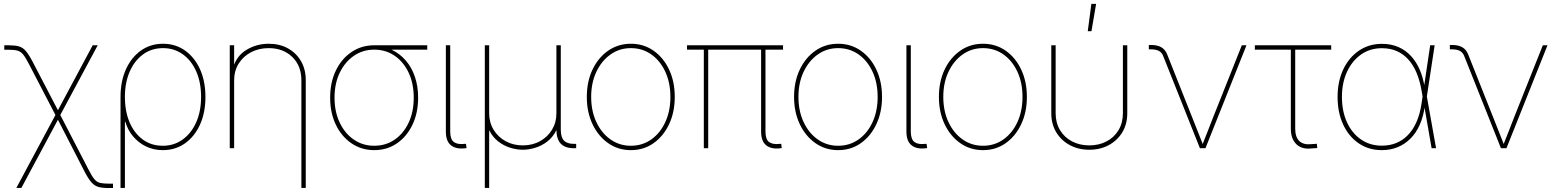

<svg xmlns="http://www.w3.org/2000/svg" viewBox="-20 -762 8006 987"><path d="M64 204.1 269.5 -179.2H285.6L434.1 107.9Q451.7 142.6 464.4 158.2Q477.1 173.8 493.7 178Q510.3 182.1 540.5 182.1H561V204.6H540.5Q506.8 204.6 486.3 199Q465.8 193.4 449.7 175Q433.6 156.7 414.1 118.7L277.8 -146.5L89.8 204.1ZM270.5 -160.2 128.9 -432.6Q111.3 -466.8 98.6 -482.2Q85.9 -497.6 69.3 -502Q52.7 -506.3 22.5 -506.3H2V-529.3H22.5Q56.6 -529.3 76.9 -523.7Q97.2 -518.1 113 -499.5Q128.9 -481 148.4 -443.4L277.8 -195.3L456.5 -529.3H482.4L284.2 -160.2Z M599.6 204.1V-263.7Q599.6 -344.2 627.4 -405.8Q655.3 -467.3 704.6 -502.2Q753.9 -537.1 817.9 -537.1Q881.8 -537.1 931.2 -502.2Q980.5 -467.3 1008.3 -405.8Q1036.1 -344.2 1036.1 -263.7Q1036.1 -183.1 1008.1 -121.3Q980 -59.6 930.7 -24.9Q881.3 9.8 816.9 9.8Q770 9.8 731 -9Q691.9 -27.8 664.1 -61Q636.2 -94.2 624 -136.7H622.1V204.1ZM816.9 -12.7Q874.5 -12.7 918.9 -44.7Q963.4 -76.7 988.5 -133.1Q1013.7 -189.5 1013.7 -263.7Q1013.7 -338.4 988.8 -394.8Q963.9 -451.2 919.7 -482.9Q875.5 -514.6 817.9 -514.6Q759.3 -514.6 715.1 -482.2Q670.9 -449.7 646.5 -393.3Q622.1 -336.9 622.1 -263.7Q622.1 -189.5 646.2 -133.1Q670.4 -76.7 714.1 -44.7Q757.8 -12.7 816.9 -12.7Z M1183.6 -349.6V0H1161.1V-529.3H1183.6V-412.1H1177.7Q1195.3 -474.6 1247.3 -505.9Q1299.3 -537.1 1361.3 -537.1Q1417.5 -537.1 1460.2 -513.4Q1502.9 -489.7 1527.3 -447.8Q1551.8 -405.8 1551.8 -349.6V204.1H1529.3V-349.6Q1529.3 -423.8 1482.4 -469.2Q1435.5 -514.6 1361.3 -514.6Q1310.5 -514.6 1270.3 -493.4Q1230 -472.2 1206.8 -434.8Q1183.6 -397.5 1183.6 -349.6Z M1903.8 9.8Q1838.4 9.8 1787.1 -25.1Q1735.8 -60.1 1706.5 -120.8Q1677.2 -181.6 1677.2 -259.8Q1677.2 -338.9 1706.5 -399.4Q1735.8 -460 1787.1 -494.6Q1838.4 -529.3 1903.8 -529.3H2176.3V-506.8H1961.9H1903.8Q1845.2 -506.8 1799.1 -475.1Q1752.9 -443.4 1726.3 -387.9Q1699.7 -332.5 1699.7 -259.8Q1699.7 -187.5 1726.3 -131.6Q1752.9 -75.7 1799.1 -44.2Q1845.2 -12.7 1903.8 -12.7Q1962.9 -12.7 2008.8 -44.2Q2054.7 -75.7 2080.8 -131.6Q2106.9 -187.5 2106.9 -259.8Q2106.9 -332.5 2080.8 -388.2Q2054.7 -443.8 2008.8 -475.3Q1962.9 -506.8 1903.8 -506.8V-525.4Q1953.1 -525.4 1994.1 -505.9Q2035.2 -486.3 2065.7 -451.2Q2096.2 -416 2112.8 -367.4Q2129.4 -318.8 2129.4 -259.8Q2129.4 -181.6 2100.3 -120.8Q2071.3 -60.1 2020.5 -25.1Q1969.7 9.8 1903.8 9.8Z M2369.1 0.5Q2323.2 5.4 2297.6 -15.6Q2272 -36.6 2272 -85.9V-529.3H2294.4V-85.9Q2294.4 -45.4 2313.5 -31.7Q2332.5 -18.1 2368.7 -22.5Q2371.1 -22.5 2372.1 -22.5Q2373 -22.5 2375.5 -22.5L2378.4 -0.5Q2376 -0.5 2373.8 -0.2Q2371.6 0 2369.1 0.5Z M2472.2 204.1V-529.3H2494.6V-179.7Q2494.6 -132.8 2517.1 -95.5Q2539.6 -58.1 2578.9 -36.4Q2618.2 -14.6 2667.5 -14.6Q2717.3 -14.6 2756.3 -36.4Q2795.4 -58.1 2817.9 -95.5Q2840.3 -132.8 2840.3 -179.7V-529.3H2862.8V-96.7Q2862.8 -56.6 2878.9 -39.6Q2895 -22.5 2930.2 -22.5H2941.9V0H2930.2Q2885.3 0 2862.8 -23.4Q2840.3 -46.9 2840.3 -96.7V-179.7H2857.9Q2857.9 -127.9 2839.8 -92Q2821.8 -56.2 2793 -34.2Q2764.2 -12.2 2731 -2.2Q2697.8 7.8 2667.5 7.8Q2637.2 7.8 2604 -2.2Q2570.8 -12.2 2542 -34.2Q2513.2 -56.2 2495.1 -92Q2477.1 -127.9 2477.1 -179.7H2494.6V204.1Z M3223.1 9.8Q3157.7 9.8 3106.4 -26.1Q3055.2 -62 3025.9 -123.8Q2996.6 -185.5 2996.6 -263.7Q2996.6 -342.8 3025.9 -404.3Q3055.2 -465.8 3106.4 -501.5Q3157.7 -537.1 3223.1 -537.1Q3288.6 -537.1 3339.6 -501.5Q3390.6 -465.8 3419.7 -404.1Q3448.7 -342.3 3448.7 -263.7Q3448.7 -185.5 3419.7 -123.8Q3390.6 -62 3339.8 -26.1Q3289.1 9.8 3223.1 9.8ZM3223.1 -12.7Q3282.2 -12.7 3328.1 -45.2Q3374 -77.6 3400.1 -134.5Q3426.3 -191.4 3426.3 -263.7Q3426.3 -336.4 3400.1 -393.1Q3374 -449.7 3328.1 -482.2Q3282.2 -514.6 3223.1 -514.6Q3164.6 -514.6 3118.4 -481.9Q3072.3 -449.2 3045.7 -392.8Q3019 -336.4 3019 -263.7Q3019 -191.4 3045.7 -134.5Q3072.3 -77.6 3118.4 -45.2Q3164.6 -12.7 3223.1 -12.7Z M3989.3 0.5Q3943.4 5.4 3918 -15.6Q3892.6 -36.6 3892.6 -85.9V-517.6H3915V-85.9Q3915 -45.4 3933.8 -31.7Q3952.6 -18.1 3988.8 -22.5Q3991.2 -22.5 3992.2 -22.5Q3993.2 -22.5 3996.1 -22.5L3998.5 -0.5Q3996.1 -0.5 3993.9 -0.2Q3991.7 0 3989.3 0.5ZM3598.1 0V-517.6H3620.6V0ZM3511.7 -506.8V-529.3H4005.4V-506.8Z M4288.6 9.8Q4223.1 9.8 4171.9 -26.1Q4120.6 -62 4091.3 -123.8Q4062 -185.5 4062 -263.7Q4062 -342.8 4091.3 -404.3Q4120.6 -465.8 4171.9 -501.5Q4223.1 -537.1 4288.6 -537.1Q4354 -537.1 4405 -501.5Q4456.1 -465.8 4485.1 -404.1Q4514.2 -342.3 4514.2 -263.7Q4514.2 -185.5 4485.1 -123.8Q4456.1 -62 4405.3 -26.1Q4354.5 9.8 4288.6 9.8ZM4288.6 -12.7Q4347.7 -12.7 4393.6 -45.2Q4439.5 -77.6 4465.6 -134.5Q4491.7 -191.4 4491.7 -263.7Q4491.7 -336.4 4465.6 -393.1Q4439.5 -449.7 4393.6 -482.2Q4347.7 -514.6 4288.6 -514.6Q4230 -514.6 4183.8 -481.9Q4137.7 -449.2 4111.1 -392.8Q4084.5 -336.4 4084.5 -263.7Q4084.5 -191.4 4111.1 -134.5Q4137.7 -77.6 4183.8 -45.2Q4230 -12.7 4288.6 -12.7Z M4736.8 0.5Q4690.9 5.4 4665.3 -15.6Q4639.6 -36.6 4639.6 -85.9V-529.3H4662.1V-85.9Q4662.1 -45.4 4681.2 -31.7Q4700.2 -18.1 4736.3 -22.5Q4738.8 -22.5 4739.7 -22.5Q4740.7 -22.5 4743.2 -22.5L4746.1 -0.5Q4743.7 -0.5 4741.5 -0.2Q4739.3 0 4736.8 0.5Z M5033.2 9.8Q4967.8 9.8 4916.5 -26.1Q4865.2 -62 4835.9 -123.8Q4806.6 -185.5 4806.6 -263.7Q4806.6 -342.8 4835.9 -404.3Q4865.2 -465.8 4916.5 -501.5Q4967.8 -537.1 5033.2 -537.1Q5098.6 -537.1 5149.7 -501.5Q5200.7 -465.8 5229.7 -404.1Q5258.8 -342.3 5258.8 -263.7Q5258.8 -185.5 5229.7 -123.8Q5200.7 -62 5149.9 -26.1Q5099.1 9.8 5033.2 9.8ZM5033.2 -12.7Q5092.3 -12.7 5138.2 -45.2Q5184.1 -77.6 5210.2 -134.5Q5236.3 -191.4 5236.3 -263.7Q5236.3 -336.4 5210.2 -393.1Q5184.1 -449.7 5138.2 -482.2Q5092.3 -514.6 5033.2 -514.6Q4974.6 -514.6 4928.5 -481.9Q4882.3 -449.2 4855.7 -392.8Q4829.1 -336.4 4829.1 -263.7Q4829.1 -191.4 4855.7 -134.5Q4882.3 -77.6 4928.5 -45.2Q4974.6 -12.7 5033.2 -12.7Z M5579.6 7.8Q5523.9 7.8 5479.7 -15.9Q5435.5 -39.6 5409.9 -81.8Q5384.3 -124 5384.3 -179.7V-529.3H5406.7V-179.7Q5406.7 -130.4 5429.2 -93Q5451.7 -55.7 5491 -35.2Q5530.3 -14.6 5579.6 -14.6Q5629.4 -14.6 5668.5 -35.2Q5707.5 -55.7 5730 -93Q5752.4 -130.4 5752.4 -179.7V-529.3H5774.9V-179.7Q5774.9 -124 5749.3 -81.8Q5723.6 -39.6 5679.7 -15.9Q5635.7 7.8 5579.6 7.8ZM5571.8 -601.6 5590.3 -742.2H5614.7L5590.8 -601.6Z M6148.4 0 5958.5 -476.6Q5951.2 -493.7 5936 -501Q5920.9 -508.3 5897.5 -508.3H5885.7V-530.8H5897.5Q5929.7 -530.8 5950 -519Q5970.2 -507.3 5980 -482.4L6106.4 -164.1Q6121.6 -127.4 6136 -89.6Q6150.4 -51.8 6165.5 -14.6H6159.7Q6174.8 -51.8 6189.2 -89.4Q6203.6 -127 6218.3 -164.1L6363.8 -529.3H6387.7L6176.8 0Z M6722.7 1Q6671.9 6.8 6643.8 -21Q6615.7 -48.8 6615.7 -100.6V-506.8H6430.7V-529.3H6823.2V-506.8H6638.2V-100.6Q6638.2 -57.1 6659.4 -36.9Q6680.7 -16.6 6720.7 -21Q6728 -21.5 6735.1 -22Q6742.2 -22.5 6749.5 -22.9L6751.5 -1Q6744.6 -0.5 6737.3 0Q6730 0.5 6722.7 1Z M7083.5 9.8Q7015.6 9.8 6964.4 -25.4Q6913.1 -60.5 6884.5 -122.3Q6856 -184.1 6856 -263.7Q6856 -343.3 6885 -404.8Q6914.1 -466.3 6965.6 -501.5Q7017.1 -536.6 7083.5 -536.6Q7130.9 -536.6 7168.5 -520.3Q7206.1 -503.9 7233.6 -473.9Q7261.2 -443.8 7279.1 -401.9Q7296.9 -359.9 7304.2 -308.1H7310.1L7314.5 -268.1L7362.3 0H7339.4L7288.1 -294.4Q7279.3 -345.7 7262.5 -386.5Q7245.6 -427.2 7220.2 -455.6Q7194.8 -483.9 7161.1 -499Q7127.4 -514.2 7083.5 -514.2Q7023.4 -514.2 6977.3 -482.2Q6931.2 -450.2 6904.8 -393.6Q6878.4 -336.9 6878.4 -263.7Q6878.4 -189.9 6904.3 -133.3Q6930.2 -76.7 6976.6 -44.9Q7022.9 -13.2 7083.5 -13.2Q7124.5 -13.2 7158.2 -27.1Q7191.9 -41 7218.3 -68.4Q7244.6 -95.7 7262.2 -136.2Q7279.8 -176.8 7287.6 -230L7332 -529.3H7355L7314.5 -263.2L7310.5 -218.3H7304.7Q7297.4 -163.6 7278.6 -121.1Q7259.8 -78.6 7230.7 -49.6Q7201.7 -20.5 7164.6 -5.4Q7127.4 9.8 7083.5 9.8Z M7695.8 0 7505.9 -476.6Q7498.5 -493.7 7483.4 -501Q7468.3 -508.3 7444.8 -508.3H7433.1V-530.8H7444.8Q7477.1 -530.8 7497.3 -519Q7517.6 -507.3 7527.3 -482.4L7653.8 -164.1Q7668.9 -127.4 7683.3 -89.6Q7697.8 -51.8 7712.9 -14.6H7707Q7722.2 -51.8 7736.6 -89.4Q7751 -127 7765.6 -164.1L7911.1 -529.3H7935.1L7724.1 0Z"/></svg>

Font: Inter 24pt Thin
Style: Regular
Weight: 250
Designer: Rasmus Andersson
Foundry: rsms
Version: Version 4.001;git-66647c0bb